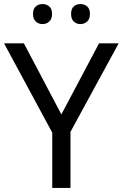

<svg xmlns="http://www.w3.org/2000/svg" viewBox="-20 -928 606 948"><path d="M283 -363 469 -714H566L328 -277V0H238V-273L0 -714H98ZM143 -859Q143 -885 157 -896.5Q171 -908 190 -908Q209 -908 223 -896.5Q237 -885 237 -859Q237 -834 223 -821.5Q209 -809 190 -809Q171 -809 157 -821.5Q143 -834 143 -859ZM331 -859Q331 -885 344.5 -896.5Q358 -908 377 -908Q396 -908 410 -896.5Q424 -885 424 -859Q424 -834 410 -821.5Q396 -809 377 -809Q358 -809 344.5 -821.5Q331 -834 331 -859Z"/></svg>

Font: Noto Sans Thai Looped
Style: Regular
Weight: 400
Designer: Sasikarn Vongin, Ben Mitchell
Foundry: The Fontpad Ltd
Version: Version 1.001; ttfautohint (v1.8.4.7-5d5b)